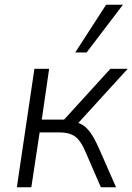

<svg xmlns="http://www.w3.org/2000/svg" viewBox="-20 -789 558 809"><path d="M51 0 125 -499H187L156 -285H250L445 -499H518L300 -260L278 -278Q304 -276 324.5 -264.5Q345 -253 361.5 -229.5Q378 -206 396 -166L469 0H405L339 -152Q326 -182 312 -199Q298 -216 278.5 -223.5Q259 -231 230 -231H147L112 0ZM297 -568 427 -769H498L345 -568Z"/></svg>

Font: Nunitoga
Style: Light Italic
Weight: 300
Italic angle: -9°
Designer: Vernon Adams
Foundry: Vernon Adams
Version: Version 1.0